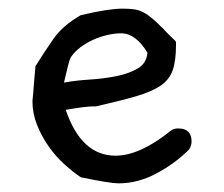

<svg xmlns="http://www.w3.org/2000/svg" viewBox="-20 -386 518 444"><path d="M417 -40Q385 -8 342 15Q299 38 254 38Q235 38 167 24Q149 12 129 -6Q109 -24 92.5 -47.5Q76 -71 65.5 -97.5Q55 -124 55 -153V-152Q56 -161 57 -173Q58 -184 59 -198.5Q60 -213 62 -233Q82 -265 103.5 -296Q125 -327 167 -351Q231 -366 263 -366Q278 -366 289.5 -364.5Q301 -363 311.5 -357.5Q322 -352 332.5 -343Q343 -334 358 -319Q369 -307 375 -301.5Q381 -296 384 -293Q387 -290 387 -288Q387 -286 387 -282Q387 -246 379.5 -224Q372 -202 351.5 -188Q331 -174 295 -163.5Q259 -153 202 -140H196Q178 -140 132 -132Q168 -26 247 -26Q303 -26 374 -83Q381 -89 392 -89Q423 -89 423 -59Q423 -49 417 -40ZM321 -264Q294 -309 260 -309Q245 -309 228 -305Q211 -301 195.5 -294Q180 -287 166.5 -277Q153 -267 144 -254Q140 -246 136.5 -231Q133 -216 128 -195Q155 -200 187.5 -202Q220 -204 249.5 -210Q279 -216 299 -228Q319 -240 321 -264Z"/></svg>

Font: Gaegu
Style: Accents-Regular
Weight: 400
Designer: JIKJI
Foundry: JIKJI
Version: Version 1.00